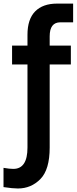

<svg xmlns="http://www.w3.org/2000/svg" viewBox="-44 -818 429 1072"><path d="M-24.4 119.1Q8.8 125 30.3 125Q109.4 125 109.4 5.9V-458H23.4V-563.5H109.4V-624Q109.4 -710.9 152.3 -754.4Q195.3 -797.9 274.4 -797.9H364.3V-693.4H293Q233.4 -693.4 233.4 -615.2V-563.5H351.6V-458H233.4V5.9Q233.4 128.9 181.6 181.6Q129.9 234.4 55.7 234.4Q27.3 234.4 -24.4 226.6Z"/></svg>

Font: Gothic A1
Style: Bold
Weight: 700
Version: Version 2.50